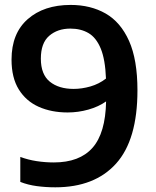

<svg xmlns="http://www.w3.org/2000/svg" viewBox="-20 -770 648 799"><path d="M274 -749.5Q357 -749.5 419.5 -713.8Q482 -678 517 -599.8Q552 -521.5 552 -394Q552 -188 463 -89.2Q374 9.5 210 9.5Q170.5 9.5 133.2 4.5Q96 -0.5 64.5 -13V-117Q96.5 -105 132.2 -99.5Q168 -94 204 -94Q311 -94 365 -155Q419 -216 421.5 -348Q390.5 -326 348 -314Q305.5 -302 261.5 -302Q194 -302 141.2 -325.5Q88.5 -349 58.2 -397.8Q28 -446.5 28 -522Q28 -631 95.2 -690.2Q162.5 -749.5 274 -749.5ZM286.5 -400Q320.5 -400 356.2 -410.2Q392 -420.5 421 -443Q418 -523 399 -568.5Q380 -614 348 -632.5Q316 -651 273 -651Q219.5 -651 184.8 -621Q150 -591 150 -526Q150 -460.5 187.2 -430.2Q224.5 -400 286.5 -400Z"/></svg>

Font: Encode Sans SmBold
Style: Regular
Weight: 600
Designer: Multiple Designers
Foundry: Impallari Type
Version: Version 3.002; ttfautohint (v1.8.3) -l 8 -r 50 -G 200 -x 14 